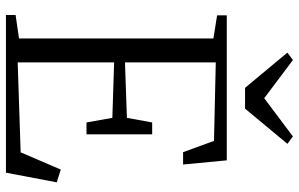

<svg xmlns="http://www.w3.org/2000/svg" viewBox="-200 -806 1006 646"><g transform="rotate(90 303.0 -483.0)"><path d="M109.5 -44V-698L31.5 -710.5V-743H519.5L533.5 -596H492L454 -700L190 -706V-400.5L376.5 -407L392 -492H432V-271H392L376.5 -358L190 -364V-39.5L492.5 -49.5L550.5 -184.5L593.5 -171L561 0H30.5V-32.5ZM275.5 -804.5 157 -947 182 -965.5 310.5 -869 439 -965.5 464 -947 345.5 -804.5Z"/></g></svg>

Font: Merriweather 72pt Light
Style: Regular
Weight: 300
Version: Version 2.100